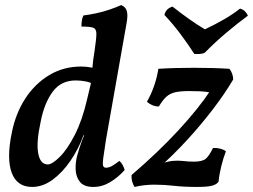

<svg xmlns="http://www.w3.org/2000/svg" viewBox="-20 -730 1000 759"><path d="M349 9Q312 9 296 -11Q280 -31 279 -60.5Q278 -90 286 -118Q289 -129 294 -145Q299 -161 305 -176.5Q311 -192 316 -201L348 -403Q343 -427 345 -458Q347 -489 354 -530Q361 -577 361 -596.5Q361 -616 348 -620.5Q335 -625 302 -625Q302 -636 303.5 -648Q305 -660 310 -669Q329 -671 358 -677Q387 -683 414.5 -692.5Q442 -702 459 -710Q476 -703 481 -687.5Q486 -672 481 -642L399 -178Q391 -128 388 -104Q385 -80 388 -73.5Q391 -67 399 -67Q410 -67 422 -73.5Q434 -80 452 -94Q460 -87 465 -77.5Q470 -68 473 -58Q447 -29 415.5 -10Q384 9 349 9ZM375 -453 350 -397Q336 -405 317 -408.5Q298 -412 279 -412Q221 -412 188 -367Q155 -322 141 -250Q123 -168 131 -124Q139 -80 169 -80Q186 -80 216 -109.5Q246 -139 275.5 -196.5Q305 -254 324 -336L343 -416L387 -409L334 -195H310Q291 -142 259 -95Q227 -48 188 -19.5Q149 9 107 9Q77 9 57 -5Q37 -19 26.5 -46.5Q16 -74 16 -114.5Q16 -155 27 -207Q42 -282 80 -340.5Q118 -399 174.5 -433Q231 -467 301 -467Q321 -467 342 -463Q363 -459 375 -453ZM512 9Q506 0 502.5 -12.5Q499 -25 500 -38Q605 -128 684.5 -214Q764 -300 811 -371L813 -364Q794 -368 773 -369Q752 -370 728 -370Q692 -370 671.5 -365Q651 -360 637 -347Q623 -334 608 -309Q594 -309 581.5 -314.5Q569 -320 561 -328Q578 -358 589.5 -391.5Q601 -425 606 -458Q637 -460 672.5 -461Q708 -462 747 -462Q785 -462 821 -461Q857 -460 887 -458Q901 -440 902 -416Q869 -360 822 -298.5Q775 -237 720 -177Q665 -117 605 -64L611 -80Q640 -92 662.5 -94Q685 -96 705 -93.5Q725 -91 747 -91Q780 -91 793.5 -102.5Q807 -114 822 -145Q835 -146 849.5 -142.5Q864 -139 873 -132Q863 -106 855 -74Q847 -42 844 -12Q837 -1 818.5 4Q800 9 758 9Q707 9 668 4.5Q629 0 590 0Q572 0 552.5 2Q533 4 512 9ZM748 -517Q725 -553 694.5 -594Q664 -635 630 -671Q633 -684 641 -692Q649 -700 662 -704Q692 -680 726.5 -655.5Q761 -631 790 -614Q832 -634 866.5 -654Q901 -674 929 -696Q940 -693 948 -685.5Q956 -678 960 -668Q919 -638 874 -600Q829 -562 790 -522Q780 -517 768.5 -516.5Q757 -516 748 -517Z"/></svg>

Font: Vollkorn Medium
Style: Italic
Weight: 500
Italic angle: -11°
Designer: Friedrich Althausen
Foundry: Friedrich Althausen
Version: Version 5.000